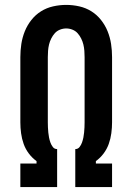

<svg xmlns="http://www.w3.org/2000/svg" viewBox="-20 -763 540 783"><path d="M63 0V-96H129V-106Q111 -119 97.5 -137Q84 -155 76.5 -176Q69 -197 66 -219.5Q63 -242 63 -264V-530Q63 -557 67 -583.5Q71 -610 81 -635Q91 -660 108 -681.5Q125 -703 147.5 -717Q170 -731 196.5 -737Q223 -743 250 -743Q277 -743 303.5 -737Q330 -731 352.5 -717Q375 -703 392 -681.5Q409 -660 419 -635Q429 -610 433 -583.5Q437 -557 437 -530V-264Q437 -242 434 -219.5Q431 -197 423.5 -176Q416 -155 402.5 -137Q389 -119 371 -106V-96H437V0H287V-155Q298 -155 304.5 -163.5Q311 -172 314.5 -182Q318 -192 320 -202Q322 -212 323 -222.5Q324 -233 324.5 -243.5Q325 -254 325 -264V-530Q325 -543 324 -556Q323 -569 320 -581.5Q317 -594 311 -606Q305 -618 296.5 -627.5Q288 -637 275.5 -642Q263 -647 250 -647Q237 -647 224.5 -642Q212 -637 203.5 -627.5Q195 -618 189 -606Q183 -594 180 -581.5Q177 -569 176 -556Q175 -543 175 -530V-264Q175 -254 175.5 -243.5Q176 -233 177 -222.5Q178 -212 180 -202Q182 -192 185.5 -182Q189 -172 195.5 -163.5Q202 -155 213 -155V0Z"/></svg>

Font: Iosevka Curly Slab
Style: Bold
Weight: 700
Monospace: yes
Designer: Belleve Invis
Foundry: Belleve Invis
Version: Version 22.1.2; ttfautohint (v1.8.4)